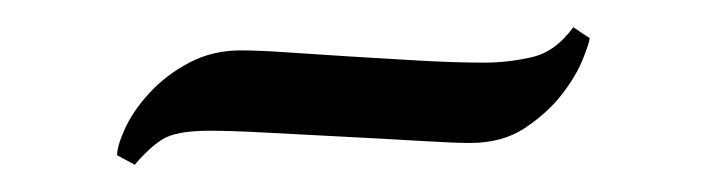

<svg xmlns="http://www.w3.org/2000/svg" viewBox="-20 -316 519 141"><path d="M413 -288Q413 -285 408 -272.5Q403 -260 392.5 -246.5Q382 -233 365.5 -222Q349 -211 325 -211Q314 -211 289 -212.5Q264 -214 234.5 -215.5Q205 -217 177.5 -218.5Q150 -220 134 -220Q109 -220 99 -213.5Q89 -207 79 -195L66 -202Q66 -209 72 -222Q78 -235 90 -248Q102 -261 119 -270Q136 -279 157 -279Q170 -279 191.5 -277.5Q213 -276 237.5 -274.5Q262 -273 288 -271.5Q314 -270 336 -270Q353 -270 370.5 -274Q388 -278 401 -296Z"/></svg>

Font: Quattrocento
Style: Regular
Weight: 400
Designer: Pablo Impallari
Foundry: Pablo Impallari, Igino Marini, Branda Gallo
Version: Version 2.000